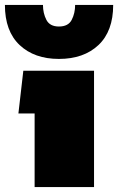

<svg xmlns="http://www.w3.org/2000/svg" viewBox="-40 -762 481 782"><path d="M200 -522Q100 -522 40 -578.5Q-20 -635 -20 -742H135Q135 -708 149 -681Q163 -654 200 -654Q238 -654 252 -681Q266 -708 266 -742H421Q421 -635 361 -578.5Q301 -522 200 -522ZM101 0V-300H35L55 -474H343V0Z"/></svg>

Font: Kanit Black
Style: Regular
Weight: 900
Designer: Katatrad Team
Foundry: CadsonDemak
Version: Version 2.000; ttfautohint (v1.8.3)